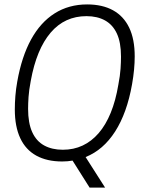

<svg xmlns="http://www.w3.org/2000/svg" viewBox="-20 -718 647 868"><path d="M385 130 308 8Q297 10 285.5 11Q274 12 261 12Q192 12 144 -14.5Q96 -41 71.5 -93.5Q47 -146 47 -223Q47 -252 49.5 -284Q52 -316 58 -349Q78 -462 120.5 -539.5Q163 -617 227 -657.5Q291 -698 374 -698Q443 -698 491 -671.5Q539 -645 564 -593Q589 -541 589 -463Q589 -434 586 -402.5Q583 -371 577 -337Q554 -207 500.5 -123.5Q447 -40 367 -8L455 130ZM264 -41Q313 -41 353.5 -60Q394 -79 426 -116Q458 -153 480.5 -208Q503 -263 515 -335Q519 -356 521.5 -374Q524 -392 525 -407.5Q526 -423 526.5 -436.5Q527 -450 527 -462Q527 -526 508.5 -566Q490 -606 455 -625.5Q420 -645 371 -645Q322 -645 281.5 -626.5Q241 -608 209 -570.5Q177 -533 154.5 -478.5Q132 -424 119 -352Q115 -331 112.5 -313Q110 -295 109 -279.5Q108 -264 107.5 -251Q107 -238 107 -226Q107 -162 125.5 -121Q144 -80 179.5 -60.5Q215 -41 264 -41Z"/></svg>

Font: Archivo Condensed ExtraLight
Style: Italic
Weight: 250
Width: 3
Italic angle: -10°
Designer: Hector Gatti
Foundry: Omnibus-Type
Version: Version 2.001